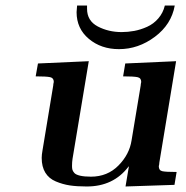

<svg xmlns="http://www.w3.org/2000/svg" viewBox="-20 -673 678 699"><path d="M109.9 -395 118.2 -441.9 303.2 -450.2 244.1 -95.2Q242.2 -83 242.2 -68.8Q242.2 -60.1 243.7 -54.9Q245.1 -49.8 250.5 -43.5Q255.9 -37.1 271.5 -33.4Q287.1 -29.8 311 -29.8Q371.1 -29.8 411.1 -70.3Q451.2 -110.8 459 -162.1L492.2 -361.8Q492.2 -364.7 492.7 -367.4Q493.2 -370.1 493.7 -372.1Q494.1 -374 494.1 -375Q494.1 -389.2 480.5 -392.1Q466.8 -395 428.2 -395L436 -441.9L621.1 -450.2L560.1 -81.1Q560.1 -78.1 559.6 -75Q559.1 -71.8 558.6 -70.3Q558.1 -68.8 558.1 -67.9Q558.1 -52.7 570.6 -49.8Q583 -46.9 623 -46.9L615.2 0L437 5.9L449.2 -66.9H448.2Q393.1 6.3 294.9 5.9Q259.8 5.9 233.9 2Q208 -2 183.1 -12.5Q158.2 -22.9 145 -44.4Q131.8 -65.9 131.8 -98.1Q131.8 -109.4 134.8 -126L173.8 -361.8Q173.8 -364.7 174.3 -367.4Q174.8 -370.1 175.3 -372.1Q175.8 -374 175.8 -375Q175.8 -389.2 162.4 -392.1Q148.9 -395 109.9 -395ZM258.8 -628.9Q258.8 -628.9 260.7 -652.8H296.9V-641.1Q296.9 -597.2 335.9 -576.7Q375 -556.2 422.9 -556.2Q445.8 -556.2 469 -560.5Q492.2 -564.9 515.6 -575.4Q539.1 -585.9 556.4 -606Q573.7 -626 580.1 -652.8H616.2Q604 -584 543.9 -539.1Q483.9 -494.1 413.1 -494.1Q348.1 -494.1 303.5 -531.5Q258.8 -568.8 258.8 -628.9Z"/></svg>

Font: CMU Serif Extra
Style: BoldSlanted
Weight: 700
Italic angle: -9.46001°
Version: Version 0.7.0